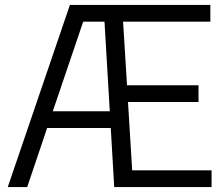

<svg xmlns="http://www.w3.org/2000/svg" viewBox="-20 -760 908 780"><path d="M11.5 0 264 -740H834.5V-672H480L496 -413.5H786.5V-345.5H500L517 -68H839.5V0H444L430 -240H171.5L90.5 0ZM318 -672 194.5 -308H426L404.5 -672Z"/></svg>

Font: Encode Sans SmCnd
Style: Regular
Weight: 400
Width: 4
Designer: Multiple Designers
Foundry: Impallari Type
Version: Version 3.002; ttfautohint (v1.8.3) -l 8 -r 50 -G 200 -x 14 